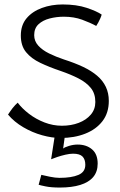

<svg xmlns="http://www.w3.org/2000/svg" viewBox="-20 -578 537 862"><path d="M249 264Q210 264 185.5 259Q161 254 153.5 251.5L165.5 207Q179.5 210.5 204.2 215.5Q229 220.5 247 220.5Q301.5 220.5 332.2 207.2Q363 194 363 162Q363 137.5 350.5 124.8Q338 112 308 112Q293 112 273.8 116.5Q254.5 121 237.2 126.8Q220 132.5 209.5 137L229 11.5L274 12.5L263.5 89Q270 83 289.8 77Q309.5 71 328.5 71Q368 71 393.2 92.5Q418.5 114 418.5 156.5Q418.5 193 398.5 216.8Q378.5 240.5 340.5 252.2Q302.5 264 249 264ZM251.5 41.5Q213.5 41.5 169.2 29.2Q125 17 84.5 -6.8Q44 -30.5 16 -63.5Q20 -69 25 -76.8Q30 -84.5 36.2 -92.2Q42.5 -100 48.5 -106.5Q54.5 -113 59.5 -117Q79 -91 110.2 -67Q141.5 -43 179.8 -28.2Q218 -13.5 258 -13.5Q299.5 -13.5 333.5 -26.5Q367.5 -39.5 387.8 -63.5Q408 -87.5 408 -120Q408 -158 387.8 -183Q367.5 -208 332.2 -226Q297 -244 252 -259.5Q201.5 -276.5 161 -295.8Q120.5 -315 97 -343.8Q73.5 -372.5 73.5 -418.5Q73.5 -465 99.2 -495.8Q125 -526.5 167.8 -542.2Q210.5 -558 261.5 -558Q323.5 -558 369.2 -542.8Q415 -527.5 436.5 -512.5Q434.5 -505 430.2 -495.2Q426 -485.5 421.2 -476.8Q416.5 -468 412 -461.5Q385.5 -476 348.8 -489.5Q312 -503 266.5 -503Q233.5 -503 202.8 -495Q172 -487 152.8 -469Q133.5 -451 133.5 -420Q133.5 -393.5 151.8 -373.2Q170 -353 200.5 -338Q231 -323 267 -311Q315.5 -295.5 353 -277.8Q390.5 -260 416.2 -238Q442 -216 455.2 -188Q468.5 -160 468.5 -125Q468.5 -71 440 -34Q411.5 3 362.5 22.2Q313.5 41.5 251.5 41.5Z"/></svg>

Font: Grandstander Thin ExtraLight
Style: Regular
Weight: 250
Version: Version 1.200